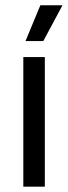

<svg xmlns="http://www.w3.org/2000/svg" viewBox="-20 -703 256 723"><path d="M67.8 0V-488.2H148.8V0ZM131.9 -683.1H214.9V-682.4L143.1 -548.4H76.4V-549.2Z"/></svg>

Font: Anek Latin Medium
Style: Regular
Weight: 500
Designer: Yesha Goshar
Foundry: Ek Type
Version: Version 1.003